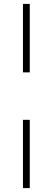

<svg xmlns="http://www.w3.org/2000/svg" viewBox="-20 -841 271 987"><path d="M98 -821H133V-469H98ZM98 -225H133V126H98Z"/></svg>

Font: TypoPRO Montserrat Alternates
Style: Regular
Weight: 275
Designer: Julieta Ulanovsky
Foundry: Julieta Ulanovsky
Version: Version 6.001